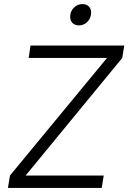

<svg xmlns="http://www.w3.org/2000/svg" viewBox="-20 -924 631 944"><path d="M368 -799C400 -799 428 -826 428 -862C428 -887 412 -904 385 -904C353 -904 325 -877 325 -842C325 -816 342 -799 368 -799ZM19 0H480L490 -61H106L581 -639L591 -700H130L121 -639H506L29 -61Z"/></svg>

Font: Arthouse Owned
Style: Italic
Weight: 400
Italic angle: -10°
Designer: Jeremy Tribby
Foundry: Tribby Type
Version: Version 1.000;PS 001.000;hotconv 1.0.88;makeotf.lib2.5.64775